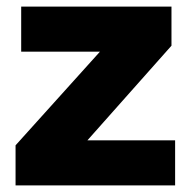

<svg xmlns="http://www.w3.org/2000/svg" viewBox="-20 -560 579 580"><path d="M27 0V-121L282 -404H44V-540H498V-422L244 -136H509V0Z"/></svg>

Font: Mona Sans ExtraLight ExtraBold
Style: Regular
Weight: 800
Version: Version 2.000